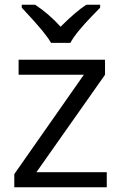

<svg xmlns="http://www.w3.org/2000/svg" viewBox="-20 -786 508 806"><path d="M428.2 0H40V-55.2L332 -472.2H58.1V-535.2H420.9V-472.2L132.8 -63H428.2ZM71.3 -766.1H127.4Q183.1 -730 234.4 -673.8Q297.9 -737.3 342.3 -766.1H400.4V-753.9L368.2 -720.7Q297.9 -648.4 275.4 -606H194.3Q183.1 -626 158.2 -656.7Q133.3 -687.5 71.3 -753.9Z"/></svg>

Font: Open Sans ACDW
Style: acdw
Weight: 400
Foundry: Ascender Corporation
Version: Version 1.10